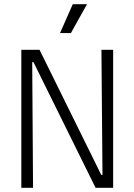

<svg xmlns="http://www.w3.org/2000/svg" viewBox="-20 -898 643 918"><path d="M82 0V-660H169L464 -62H470L465 -660H521V0H437L140 -601H134L138 0ZM319 -740H267L328 -878H396Z"/></svg>

Font: Bricolage Grotesque SemiCondensed ExtraLight
Style: Regular
Weight: 250
Width: 4
Designer: Mathieu Triay
Foundry: Atelier Triay
Version: Version 1.000;gftools[0.9.30]